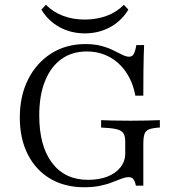

<svg xmlns="http://www.w3.org/2000/svg" viewBox="-20 -765 740 796"><path d="M329 11.3Q248.4 11.3 188.3 -24.2Q128.2 -59.7 95.2 -125Q62.1 -190.3 62.1 -277.4Q62.1 -367.7 96.8 -436.3Q131.5 -504.8 192.7 -543.5Q254 -582.3 333.9 -582.3Q371.8 -582.3 400.4 -574.6Q429 -566.9 450.4 -556Q471.8 -545.2 487.9 -537.5Q504 -529.8 515.3 -529.8Q528.2 -529.8 534.7 -541.5Q541.1 -553.2 545.2 -578.2H577.4Q576.6 -557.3 575.8 -531.5Q575 -505.6 574.6 -466.9Q574.2 -428.2 574.2 -368.5H541.1Q530.6 -425 502.4 -466.1Q474.2 -507.3 432.7 -529.4Q391.1 -551.6 339.5 -551.6Q278.2 -551.6 234.3 -519.8Q190.3 -487.9 166.5 -428.6Q142.7 -369.4 142.7 -286.3Q142.7 -159.7 196 -89.5Q249.2 -19.4 345.2 -19.4Q391.1 -19.4 425.8 -33.1Q460.5 -46.8 479.8 -71.8Q499.2 -96.8 499.2 -129V-179Q499.2 -201.6 491.1 -213.3Q483.1 -225 461.3 -229.8Q439.5 -234.7 399.2 -236.3V-266.9Q414.5 -266.1 446.8 -265.3Q479 -264.5 522.6 -264.5Q560.5 -264.5 589.9 -265.3Q619.4 -266.1 642.7 -266.9V-236.3Q613.7 -234.7 598.8 -229Q583.9 -223.4 579 -209.3Q574.2 -195.2 574.2 -166.9V4.8H543.5Q539.5 -14.5 532.7 -22.6Q525.8 -30.6 513.7 -30.6Q501.6 -30.6 484.7 -24.6Q467.7 -18.5 446 -9.7Q424.2 -0.8 395.2 5.2Q366.1 11.3 329 11.3ZM331.5 -626.6Q275 -626.6 227.8 -652Q180.6 -677.4 151.6 -725L170.2 -745.2Q200.8 -714.5 241.9 -699.2Q283.1 -683.9 331.5 -683.9Q379.8 -683.9 421.8 -699.2Q463.7 -714.5 493.5 -745.2L512.1 -725Q483.1 -677.4 435.9 -652Q388.7 -626.6 331.5 -626.6Z"/></svg>

Font: Playfair 12pt Light
Style: Regular
Weight: 300
Designer: Claus Eggers Sørensen
Foundry: Claus Eggers Sørensen
Version: Version 2.000;gftools[0.9.28]